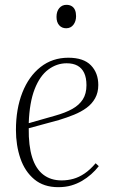

<svg xmlns="http://www.w3.org/2000/svg" viewBox="-20 -761 470 795"><path d="M263 -522Q326 -522 356.5 -490.5Q387 -459 387 -409Q387 -378 374 -354.5Q361 -331 338.5 -314.5Q316 -298 286.5 -286Q257 -274 224 -264L99 -230Q98 -158 113 -110Q128 -62 159 -38Q190 -14 235 -14Q260 -14 283.5 -20.5Q307 -27 330 -42.5Q353 -58 376 -85L389 -73Q375 -55 357.5 -39.5Q340 -24 319.5 -12Q299 0 275 7Q251 14 221 14Q161 14 122 -18.5Q83 -51 64.5 -105Q46 -159 46 -223Q46 -310 72.5 -377.5Q99 -445 148 -483.5Q197 -522 263 -522ZM338 -408Q338 -439 328.5 -459Q319 -479 301 -489Q283 -499 256 -499Q215 -499 180 -473Q145 -447 123.5 -392Q102 -337 99 -251L208 -282Q251 -294 279.5 -310Q308 -326 323 -349.5Q338 -373 338 -408ZM214 -691Q214 -714 225.5 -727.5Q237 -741 255 -741Q268 -741 277 -735.5Q286 -730 290.5 -719.5Q295 -709 295 -694Q295 -673 284 -658.5Q273 -644 254 -644Q236 -644 225 -656.5Q214 -669 214 -691Z"/></svg>

Font: Literata 60pt ExtraLight
Style: Italic
Weight: 250
Italic angle: -2°
Designer: Latin by Veronika Burian and Jose Scaglione. Greek by Irene Vlachou. Cyrillic by Vera Evstafieva
Foundry: TypeTogether
Version: Version 3.103;gftools[0.9.29]